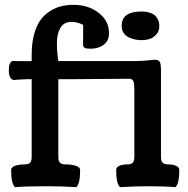

<svg xmlns="http://www.w3.org/2000/svg" viewBox="-20 -775 782 799"><path d="M522 -447.3Q532.2 -444.8 535.6 -435.5Q539.1 -426.3 539.1 -397.9V-121.6Q539.1 -106.9 533.2 -98.9Q527.3 -90.8 508.3 -90.8Q489.7 -90.8 476.6 -85Q463.4 -79.1 463.4 -67.4Q463.4 -10.7 479.5 3.9Q536.6 0 602.5 0Q666 0 710 3.9Q726.1 -10.3 726.1 -67.4Q726.1 -79.1 712.9 -85Q699.7 -90.8 681.2 -90.8Q670.4 -90.8 663.6 -93.5Q656.7 -96.2 654.1 -101.6Q651.4 -106.9 650.6 -111.1Q649.9 -115.2 649.9 -122.6V-478.5Q649.9 -509.3 644.8 -517.8Q639.6 -526.4 622.6 -526.4Q621.1 -526.4 595.2 -523.7Q569.3 -521 545.9 -521H269.5H222.7Q216.8 -556.2 216.8 -595.2Q216.8 -634.3 231.4 -659.2Q246.1 -684.1 278.3 -684.1Q300.8 -684.1 326.2 -671.4Q326.2 -653.8 325.9 -626.2Q325.7 -598.6 325.7 -588.9Q325.7 -580.1 332 -576.2Q338.4 -572.3 356.9 -572.3Q389.2 -572.3 411.4 -588.6Q433.6 -605 433.6 -636.7Q433.6 -689 390.1 -721.9Q346.7 -754.9 287.1 -754.9Q260.3 -754.9 236.6 -749.5Q212.9 -744.1 189.5 -729.7Q166 -715.3 149.2 -692.6Q132.3 -669.9 122.1 -632.8Q111.8 -595.7 111.8 -547.4V-520.5H95.7Q43.5 -520.5 32.7 -521.5Q16.6 -515.6 16.6 -483.9Q16.6 -441.9 41 -441.9Q42.5 -442.9 58.3 -443.8Q74.2 -444.8 89.8 -445.3H105H111.8V-121.6Q111.8 -106.9 106 -98.9Q100.1 -90.8 81.1 -90.8Q58.6 -90.8 42.5 -85Q26.4 -79.1 26.4 -67.4Q26.4 -10.7 42.5 3.9Q85.4 0 172.4 0Q244.1 0 297.4 3.9Q313.5 -10.3 313.5 -67.4Q313.5 -79.1 295.9 -85Q278.3 -90.8 253.9 -90.8Q243.2 -90.8 236.3 -93.5Q229.5 -96.2 226.8 -101.6Q224.1 -106.9 223.4 -111.1Q222.7 -115.2 222.7 -122.6V-445.3H263.2Q425.3 -446.3 522 -447.3ZM569.3 -607.9Q557.6 -607.9 545.4 -610.1Q533.2 -612.3 518.8 -618.2Q504.4 -624 495.4 -636.7Q486.3 -649.4 486.3 -667Q486.3 -727.1 567.4 -727.1Q590.3 -727.1 606.2 -721.2Q622.1 -715.3 629.6 -705.6Q637.2 -695.8 640.1 -686.5Q643.1 -677.2 643.1 -666.5Q643.1 -644.5 629.4 -630.4Q615.7 -616.2 600.3 -612.1Q585 -607.9 569.3 -607.9Z"/></svg>

Font: Coustard
Style: Regular
Weight: 400
Foundry: vernon adams
Version: Version 1.001